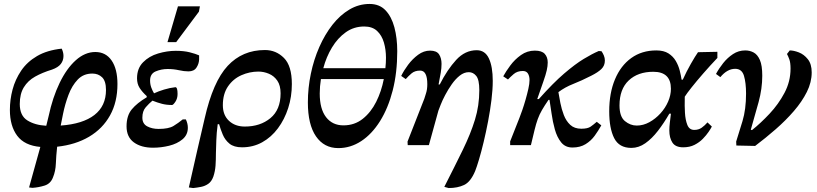

<svg xmlns="http://www.w3.org/2000/svg" viewBox="-20 -734 4134 971"><path d="M144 216 127 214 184 9Q104 2 67 -47.5Q30 -97 30 -178Q30 -230 43.5 -281Q57 -332 87 -376.5Q117 -421 167.5 -450.5Q218 -480 292 -488Q296 -480 298.5 -470.5Q301 -461 301 -451Q301 -428 287.5 -410.5Q274 -393 243 -382Q194 -367 157.5 -346.5Q121 -326 100.5 -292.5Q80 -259 80 -208Q80 -149 118.5 -125Q157 -101 214 -98L226 -147Q246 -241 281.5 -314.5Q317 -388 363.5 -429.5Q410 -471 462 -471Q515 -471 544.5 -428Q574 -385 574 -309Q574 -218 536.5 -150.5Q499 -83 430.5 -42.5Q362 -2 269 8Q264 54 262.5 93Q261 132 248 163Q236 195 205.5 204.5Q175 214 144 216ZM287 -99Q399 -107 457.5 -152.5Q516 -198 516 -279Q516 -324 496.5 -343Q477 -362 447 -362Q402 -362 373 -331.5Q344 -301 326.5 -254.5Q309 -208 299 -159Z M754 13Q694 13 657 -14Q620 -41 620 -95Q620 -149 646.5 -181Q673 -213 722 -242V-248Q699 -269 686 -289.5Q673 -310 673 -338Q673 -388 703.5 -419Q734 -450 779.5 -463.5Q825 -477 869 -477Q910 -477 939.5 -469.5Q969 -462 987 -454V-433Q986 -411 973.5 -392Q961 -373 933 -373Q911 -373 884.5 -379Q858 -385 828 -385Q796 -385 767.5 -373Q739 -361 739 -327Q739 -308 745 -291.5Q751 -275 759 -262Q780 -272 809.5 -281Q839 -290 867 -293Q878 -293 878 -259Q878 -236 867 -219.5Q856 -203 850 -203Q822 -203 799 -209Q776 -215 751 -225Q734 -211 717 -191.5Q700 -172 700 -139Q700 -108 724.5 -95Q749 -82 782 -82Q833 -82 857.5 -97Q882 -112 904 -130H920Q930 -109 930 -88Q930 -52 903 -29.5Q876 -7 835.5 3Q795 13 754 13ZM871 -521H827L880 -702H991L986 -675Z M957 217 935 214Q957 114 978 24.5Q999 -65 1015 -135Q1057 -321 1131.5 -401Q1206 -481 1320 -481Q1376 -481 1416 -441Q1456 -401 1456 -309Q1456 -245 1437.5 -187.5Q1419 -130 1385.5 -85Q1352 -40 1306 -14.5Q1260 11 1204 11Q1163 11 1140.5 -7.5Q1118 -26 1106.5 -53.5Q1095 -81 1088 -106H1081Q1075 -60 1074 -24.5Q1073 11 1072 40Q1072 75 1070 103.5Q1068 132 1059 159Q1050 184 1033.5 195.5Q1017 207 997 211Q977 215 957 217ZM1218 -94Q1296 -94 1347.5 -136.5Q1399 -179 1399 -262Q1399 -302 1382.5 -326Q1366 -350 1340 -361Q1314 -372 1287 -372Q1242 -372 1200.5 -353.5Q1159 -335 1133 -297Q1107 -259 1107 -202Q1107 -152 1138 -123Q1169 -94 1218 -94Z M1691 15Q1619 15 1578 -44.5Q1537 -104 1537 -216Q1537 -289 1552 -361Q1567 -433 1595 -496.5Q1623 -560 1661.5 -609Q1700 -658 1747.5 -686Q1795 -714 1849 -714Q1899 -714 1929.5 -682Q1960 -650 1974.5 -596Q1989 -542 1989 -475Q1989 -366 1966 -276.5Q1943 -187 1902 -121.5Q1861 -56 1807 -20.5Q1753 15 1691 15ZM1717 -100Q1773 -100 1814.5 -133Q1856 -166 1882.5 -219Q1909 -272 1921 -334H1603Q1597 -297 1597 -261Q1597 -183 1629 -141.5Q1661 -100 1717 -100ZM1615 -389H1929Q1932 -416 1932 -442Q1932 -483 1921.5 -519Q1911 -555 1887 -577.5Q1863 -600 1822 -600Q1770 -600 1729 -571Q1688 -542 1659 -494Q1630 -446 1615 -389Z M2249 217 2227 211Q2281 105 2320.5 24Q2360 -57 2382 -128.5Q2404 -200 2404 -278Q2404 -331 2388.5 -350Q2373 -369 2351 -369Q2327 -369 2305 -351.5Q2283 -334 2264.5 -307.5Q2246 -281 2231.5 -253.5Q2217 -226 2208.5 -204Q2200 -182 2197 -174L2149 0H2042L2041 -18L2126 -235Q2127 -240 2134 -260.5Q2141 -281 2141 -308Q2141 -377 2105 -377Q2078 -377 2061.5 -363Q2045 -349 2032 -334L2009 -350Q2022 -377 2044 -406.5Q2066 -436 2094.5 -457Q2123 -478 2155 -478Q2188 -478 2200.5 -459Q2213 -440 2213 -411Q2213 -390 2209 -366Q2205 -342 2198 -307H2204Q2242 -382 2287 -431Q2332 -480 2391 -480Q2433 -480 2452.5 -438.5Q2472 -397 2472 -325Q2472 -282 2465.5 -229Q2459 -176 2448.5 -121Q2438 -66 2426 -16Q2414 34 2402.5 72.5Q2391 111 2383 131Q2360 186 2327 201.5Q2294 217 2249 217Z M2665 0H2560V-19L2607 -138Q2613 -153 2621.5 -177.5Q2630 -202 2638 -230Q2646 -258 2652 -284.5Q2658 -311 2658 -329Q2658 -349 2650 -362Q2642 -375 2624 -375Q2596 -375 2578 -359.5Q2560 -344 2549 -332L2525 -348Q2538 -372 2560.5 -402.5Q2583 -433 2614.5 -455.5Q2646 -478 2685 -478Q2720 -478 2735 -461.5Q2750 -445 2750 -418Q2750 -400 2745 -378Q2740 -356 2728 -322Q2716 -288 2697 -233H2705Q2777 -314 2833 -362Q2889 -410 2932 -436Q2975 -462 3008 -476L3022 -475Q3029 -465 3034 -453Q3039 -441 3039 -428Q3039 -402 3021.5 -385Q3004 -368 2970 -351Q2921 -326 2879 -309.5Q2837 -293 2804 -268Q2808 -244 2814 -213Q2820 -182 2831.5 -152Q2843 -122 2864 -102.5Q2885 -83 2920 -83Q2952 -83 2967 -93.5Q2982 -104 2998 -118L3021 -100Q3006 -73 2987.5 -47.5Q2969 -22 2941.5 -5Q2914 12 2875 12Q2839 12 2818 -14Q2797 -40 2786 -79.5Q2775 -119 2769.5 -159.5Q2764 -200 2759 -229H2754Q2734 -200 2721 -177.5Q2708 -155 2699.5 -131.5Q2691 -108 2683.5 -77Q2676 -46 2665 0Z M3173 14Q3111 14 3086 -35.5Q3061 -85 3061 -171Q3061 -263 3090 -332.5Q3119 -402 3172.5 -440.5Q3226 -479 3299 -479Q3337 -479 3360.5 -464Q3384 -449 3397.5 -426Q3411 -403 3417.5 -377.5Q3424 -352 3427 -331H3433Q3452 -373 3474 -411.5Q3496 -450 3510 -470L3608 -472V-441Q3571 -402 3537 -363Q3503 -324 3478 -292.5Q3453 -261 3443 -245V-244Q3443 -241 3443 -233Q3442 -200 3444 -164Q3446 -128 3456 -102.5Q3466 -77 3491 -77Q3513 -77 3528.5 -88Q3544 -99 3558 -115L3580 -94Q3575 -84 3563.5 -67Q3552 -50 3534.5 -32Q3517 -14 3492.5 -1.5Q3468 11 3435 11Q3396 11 3380.5 -13Q3365 -37 3365 -74Q3365 -92 3367.5 -113Q3370 -134 3373 -159H3365Q3338 -112 3307.5 -72.5Q3277 -33 3243.5 -9.5Q3210 14 3173 14ZM3200 -99Q3233 -99 3264 -116Q3295 -133 3320 -160.5Q3345 -188 3359 -220.5Q3373 -253 3373 -285Q3373 -371 3284 -371Q3206 -371 3159.5 -327Q3113 -283 3113 -201Q3113 -144 3140.5 -121.5Q3168 -99 3200 -99Z M3799 4 3704 2 3703 -18Q3717 -62 3735 -121.5Q3753 -181 3753 -261Q3753 -315 3742.5 -350.5Q3732 -386 3698 -386Q3658 -386 3623 -344L3601 -360Q3616 -388 3637.5 -415Q3659 -442 3687 -460.5Q3715 -479 3749 -479Q3772 -479 3791.5 -468.5Q3811 -458 3823 -430.5Q3835 -403 3835 -351Q3835 -286 3816.5 -218Q3798 -150 3777 -78L3783 -76Q3827 -111 3872 -159Q3917 -207 3947.5 -264.5Q3978 -322 3978 -387Q3978 -417 3972 -433.5Q3966 -450 3960 -461L3974 -479Q3994 -479 4020 -469Q4046 -459 4065.5 -434.5Q4085 -410 4085 -368Q4085 -318 4060.5 -269Q4036 -220 3995 -172.5Q3954 -125 3903 -80.5Q3852 -36 3799 4Z"/></svg>

Font: STIX Two Text SemiBold
Style: Italic
Weight: 600
Italic angle: -12°
Designer: Ross Mills, John Hudson & Paul Hanslow, Tiro Typeworks Ltd; with prior portions MicroPress Inc. and Coen Hoffman, Elsevi
Foundry: Tiro Typeworks Ltd
Version: Version 2.13 b171